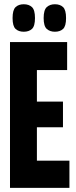

<svg xmlns="http://www.w3.org/2000/svg" viewBox="-20 -902 365 922"><path d="M28 0V-700H302.4V-565.6H157.2V-414H282.4V-291H157.2V-130.6H313.4V0ZM243.6 -749.6Q219.8 -749.6 204.7 -763Q189.6 -776.4 189.6 -815.2Q189.6 -854.4 204.7 -868Q219.8 -881.6 243.6 -881.6Q268.4 -881.6 282.8 -868Q297.2 -854.4 297.2 -815.2Q297.2 -776.4 282.8 -763Q268.4 -749.6 243.6 -749.6ZM94 -749.6Q69.6 -749.6 55 -763Q40.4 -776.4 40.4 -815.2Q40.4 -854.4 55 -868Q69.6 -881.6 94 -881.6Q118.8 -881.6 133.4 -868Q148 -854.4 148 -815.2Q148 -776.4 133.4 -763Q118.8 -749.6 94 -749.6Z"/></svg>

Font: Georama ExtraCondensed Thin
Style: Regular
Weight: 100
Width: 2
Designer: Jean-Baptiste Levee
Foundry: Production Type
Version: Version 1.001